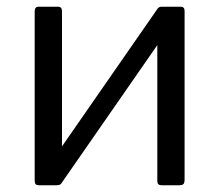

<svg xmlns="http://www.w3.org/2000/svg" viewBox="-20 -550 651 570"><path d="M164 -517V-17Q164 -7 160.5 -3.5Q157 0 146 0H98Q89 0 86 -3Q83 -6 83 -14V-516Q83 -530 94 -530H152Q164 -530 164 -517ZM528 -517V-17Q528 -7 524.5 -3.5Q521 0 511 0H462Q453 0 450 -3Q447 -6 447 -14V-516Q447 -530 459 -530H517Q528 -530 528 -517ZM449 -526 499 -491 161 -4 111 -39Z"/></svg>

Font: Libre Franklin
Style: Regular
Weight: 400
Designer: Pablo Impallari, Rodrigo Fuenzalida, Nhung Nguyen
Foundry: Impallari Type
Version: Version 3.000